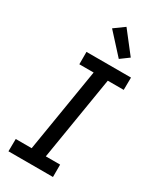

<svg xmlns="http://www.w3.org/2000/svg" viewBox="-242 -1054 934 1128"><g transform="rotate(30 225.0 -490.0)"><path d="M26 0 27 -84H135L228 -651H131V-735H433L432 -651H324L231 -84H328V0ZM316 -794 192 -930 261 -980 373 -836Z"/></g></svg>

Font: Iosevka Custom Medium Oblique
Style: Regular
Weight: 500
Italic angle: -9°
Designer: Belleve Invis
Foundry: Belleve Invis
Version: Version 27.0.1